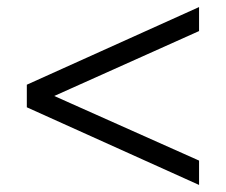

<svg xmlns="http://www.w3.org/2000/svg" viewBox="-20 -559 640 544"><path d="M544 -35 56 -255V-319L544 -539V-471L89 -267V-307L544 -104Z"/></svg>

Font: NunitoSans1
Style: Book
Weight: 400
Designer: Vernon Adams
Foundry: Vernon Adams
Version: Version 3.101;gftools[0.9.27]